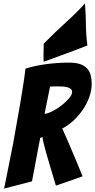

<svg xmlns="http://www.w3.org/2000/svg" viewBox="-20 -1095 553 1116"><path d="M4 1Q31 -132 56 -259Q65 -313 76 -371.5Q87 -430 96.5 -487.5Q106 -545 114.5 -598.5Q123 -652 128 -696Q185 -714 251 -722.5Q317 -731 382 -731Q421 -731 446.5 -722Q472 -713 486.5 -696.5Q501 -680 507 -658Q513 -636 513 -609Q513 -569 499 -530.5Q485 -492 461.5 -457.5Q438 -423 407.5 -394.5Q377 -366 342 -348Q360 -308 380.5 -260.5Q401 -213 419 -170Q439 -120 460 -70L305 -16Q285 -80 269 -136Q262 -159 255 -183.5Q248 -208 242 -230Q236 -252 232 -269.5Q228 -287 227 -298L214 -294Q208 -262 199.5 -219Q191 -176 184 -136Q175 -89 166 -41ZM239 -433Q258 -435 285.5 -449Q313 -463 338 -482.5Q363 -502 381 -523Q399 -544 399 -560Q399 -571 392 -577.5Q385 -584 372.5 -587.5Q360 -591 345 -592Q330 -593 314 -593Q303 -593 291.5 -592.5Q280 -592 271 -592ZM234 -736Q233 -747 233 -756Q233 -765 233 -774Q233 -790 233.5 -806.5Q234 -823 234 -841Q302 -910 362 -964Q422 -1018 474 -1075Q479 -1008 479.5 -950Q480 -892 488 -831Q429 -807 361 -782.5Q293 -758 234 -736Z"/></svg>

Font: Bangers
Style: Regular
Weight: 400
Designer: vernon adams
Foundry: Vernon Adams
Version: Version 2.000